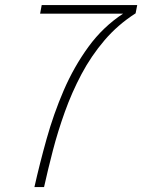

<svg xmlns="http://www.w3.org/2000/svg" viewBox="-20 -758 576 778"><path d="M480 -703.5V-702.5H142.5L149 -737.5H536L529.5 -704Q457.5 -658 403.5 -594.8Q349.5 -531.5 310.2 -457.5Q271 -383.5 242.8 -304.8Q214.5 -226 194.2 -148Q174 -70 158.5 0H119.5Q140.5 -94 168.8 -195Q197 -296 238.2 -391.8Q279.5 -487.5 338.5 -568.5Q397.5 -649.5 480 -703.5Z"/></svg>

Font: Epilogue ExtraLight
Style: Italic
Weight: 250
Italic angle: -12°
Designer: Tyler Finck
Foundry: Etcetera Type Co
Version: Version 2.112